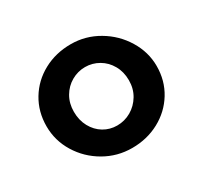

<svg xmlns="http://www.w3.org/2000/svg" viewBox="-116 -844 896 848"><g transform="rotate(-30 332.0 -419.5)"><path d="M609.9 -413.1Q609.9 -338.9 573.5 -279.5Q537.1 -220.2 474.6 -186.5Q412.1 -152.8 335.9 -152.8Q260.7 -152.8 196.3 -189.9Q131.8 -227.1 93.5 -289.6Q55.2 -352.1 55.2 -424.8Q55.2 -499 91.1 -558.6Q127 -618.2 189.5 -652.1Q252 -686 329.1 -686Q403.8 -686 468.5 -647.9Q533.2 -609.9 571.5 -546.9Q609.9 -483.9 609.9 -413.1ZM191.9 -419.9Q191.9 -377 210.4 -343Q229 -309.1 260 -290.5Q291 -272 328.1 -272Q366.2 -272 399.2 -291Q432.1 -310.1 452.1 -343.5Q472.2 -377 472.2 -419.9Q472.2 -462.9 453.1 -496.3Q434.1 -529.8 402.1 -548.3Q370.1 -566.9 333 -566.9Q295.9 -566.9 263.4 -548.3Q231 -529.8 211.4 -496.3Q191.9 -462.9 191.9 -419.9Z"/></g></svg>

Font: Kadwa
Style: Regular
Weight: 400
Designer: Sol Matas
Foundry: Sol Matas
Version: Version 1.000;PS 001.000;hotconv 1.0.70;makeotf.lib2.5.58329